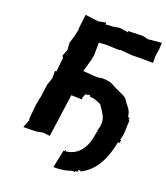

<svg xmlns="http://www.w3.org/2000/svg" viewBox="-157 -824 948 1094"><g transform="rotate(20 317.5 -277.0)"><path d="M459 -116 465 -114C465 -114 462 -106 457 -110C456 -104 467 -101 458 -101C449 -21 409 49 326 54C335 47 331 45 323 48C328 51 329 56 315 55C315 55 322 59 318 55L296 162C339 163 377 156 410 143C399 147 411 146 415 144C411 148 420 150 424 141C413 150 421 136 429 141C421 146 433 134 437 139C437 133 436 127 432 128C439 132 442 122 451 132C531 92 573 11 594 -100C595 -92 600 -96 607 -99C600 -106 608 -109 606 -114C611 -121 609 -114 600 -115C616 -160 607 -198 613 -235C601 -238 605 -237 612 -246C604 -246 611 -247 598 -252C610 -249 603 -250 597 -252C607 -255 606 -259 597 -253C597 -284 577 -306 566 -319C552 -338 549 -350 524 -361C498 -373 478 -381 459 -392C440 -404 406 -413 368 -407C370 -406 357 -423 370 -404C361 -406 358 -406 355 -406L338 -405L269 -411L290 -485L296 -516L297 -593L338 -596L419 -593L424 -596L500 -590L546 -591L626 -590V-629L633 -679L635 -715L552 -707L520 -715L430 -712L433 -705L381 -713L338 -706L295 -704L299 -715L251 -706L172 -716L161 -624L164 -627L154 -581L140 -536L143 -493L127 -451L135 -443L126 -357L117 -356V-310L102 -267L90 -179L89 -182L81 -136L72 -44L77 -47L57 6L132 5L176 -3L216 2L227 -78L252 -258L319 -256L315 -265L319 -271L322 -284L329 -292L325 -299L332 -290C345 -291 343 -298 354 -293C350 -288 355 -286 359 -287C358 -289 350 -287 364 -285C380 -288 410 -271 423 -267C432 -255 444 -238 454 -220C474 -188 473 -157 459 -116Z"/></g></svg>

Font: Asimov Print
Style: DIt
Weight: 250
Width: 0
Designer: Google
Version: Version 2.000980: 2014